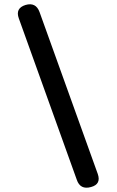

<svg xmlns="http://www.w3.org/2000/svg" viewBox="-20 -834 540 888"><path d="M67 -749Q50 -796 98 -811Q146 -825 163 -778L432 -30Q449 18 401 31Q351 45 335 -3Z"/></svg>

Font: s+UCsàWOS
Style: Regular
Weight: 400
Designer: FontworksQlS√∏0¬ü¬ôs√†OS¬àe[W\~√Ñ: ZERO[P0e√∂QI¬ä0¬ÉFSW0¬ò¬ëQ√°0R¬ûO0Little White Dog0YHv}N_0^_qMagmeta0v
Version: Version 1.000; 20230222